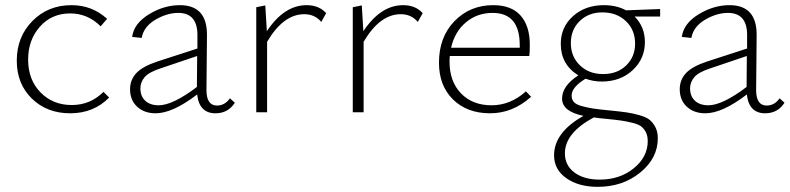

<svg xmlns="http://www.w3.org/2000/svg" viewBox="-20 -435 3060 744"><path d="M252 4Q162 4 103.5 -53Q45 -110 45 -200Q45 -292 105.5 -353.5Q166 -415 257 -415Q337 -415 395 -362L370 -333Q320 -383 252 -383Q180 -383 134.5 -331.5Q89 -280 89 -204Q89 -126 137 -77Q185 -28 258 -28Q330 -28 381 -79L403 -57Q343 4 252 4Z M871 -54 890 -37Q864 4 815 4Q752 4 744 -69Q649 4 583 4Q539 4 511.5 -21.5Q484 -47 484 -89Q484 -126 508.5 -152Q533 -178 591 -197L745 -247V-292Q748 -385 671 -385Q627 -385 582 -358.5Q537 -332 529 -288L492 -292Q499 -344 557 -379.5Q615 -415 677 -415Q784 -415 782 -296L780 -86Q780 -26 821 -26Q851 -26 871 -54ZM524 -93Q524 -62 543 -44.5Q562 -27 595 -27Q649 -27 743 -98L744 -218L602 -170Q556 -155 540 -135.5Q524 -116 524 -93Z M1168 -415Q1216 -415 1244 -384L1225 -350Q1200 -380 1159 -380Q1078 -380 1015 -273V0H973V-407L1008 -414L1014 -314Q1081 -415 1168 -415Z M1542 -415Q1590 -415 1618 -384L1599 -350Q1574 -380 1533 -380Q1452 -380 1389 -273V0H1347V-407L1382 -414L1388 -314Q1455 -415 1542 -415Z M2018 -81 2038 -60Q1967 4 1879 4Q1790 4 1735.5 -49.5Q1681 -103 1681 -192Q1681 -291 1741 -353Q1801 -415 1891 -415Q1962 -415 1997.5 -374.5Q2033 -334 2033 -262Q2033 -231 2031 -218H1723Q1722 -211 1722 -196Q1722 -119 1766.5 -73Q1811 -27 1885 -27Q1958 -27 2018 -81ZM1889 -385Q1829 -385 1785.5 -348.5Q1742 -312 1728 -250H1994V-260Q1994 -385 1889 -385Z M2538 -400V-371H2439Q2479 -331 2479 -272Q2479 -207 2431.5 -163Q2384 -119 2312 -119Q2279 -119 2249 -130Q2195 -97 2195 -65Q2195 -50 2203.5 -40Q2212 -30 2234 -24Q2256 -18 2278 -14.5Q2300 -11 2343 -7Q2384 -3 2408 0.5Q2432 4 2458.5 11.5Q2485 19 2498 30Q2511 41 2520 58.5Q2529 76 2529 101Q2529 178 2461 233.5Q2393 289 2296 289Q2222 289 2174.5 255.5Q2127 222 2127 167Q2127 78 2241 14Q2158 -3 2158 -53Q2158 -102 2221 -143Q2153 -185 2153 -265Q2153 -330 2200.5 -372.5Q2248 -415 2320 -415Q2369 -415 2406 -395ZM2441 -266Q2441 -319 2405.5 -353Q2370 -387 2314 -387Q2261 -387 2226.5 -353.5Q2192 -320 2192 -268Q2192 -216 2227 -182Q2262 -148 2317 -148Q2372 -148 2406.5 -181.5Q2441 -215 2441 -266ZM2490 112Q2490 92 2483 78Q2476 64 2465.5 55.5Q2455 47 2431 41Q2407 35 2386 32Q2365 29 2324 25Q2309 24 2281 20Q2169 80 2169 159Q2169 206 2206 233.5Q2243 261 2304 261Q2382 261 2436 217Q2490 173 2490 112Z M3001 -54 3020 -37Q2994 4 2945 4Q2882 4 2874 -69Q2779 4 2713 4Q2669 4 2641.5 -21.5Q2614 -47 2614 -89Q2614 -126 2638.5 -152Q2663 -178 2721 -197L2875 -247V-292Q2878 -385 2801 -385Q2757 -385 2712 -358.5Q2667 -332 2659 -288L2622 -292Q2629 -344 2687 -379.5Q2745 -415 2807 -415Q2914 -415 2912 -296L2910 -86Q2910 -26 2951 -26Q2981 -26 3001 -54ZM2654 -93Q2654 -62 2673 -44.5Q2692 -27 2725 -27Q2779 -27 2873 -98L2874 -218L2732 -170Q2686 -155 2670 -135.5Q2654 -116 2654 -93Z"/></svg>

Font: EauTestText Light
Style: Regular
Weight: 300
Designer: Christian Thalmann (Catharsis Fonts)
Version: Version 0.001;PS 000.001;hotconv 1.0.88;makeotf.lib2.5.64775